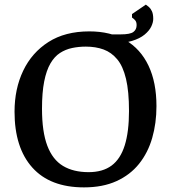

<svg xmlns="http://www.w3.org/2000/svg" viewBox="-20 -797 739 832"><path d="M344 15Q197 15 120 -71Q43 -157 43 -313Q43 -412 80.5 -490.5Q118 -569 190 -615Q262 -661 367 -661Q459 -661 524 -623Q589 -585 623.5 -512.5Q658 -440 658 -337Q658 -263 639.5 -199Q621 -135 582.5 -87Q544 -39 484.5 -12Q425 15 344 15ZM364 -51Q425 -51 463.5 -79.5Q502 -108 520.5 -167Q539 -226 539 -316Q539 -401 526 -455.5Q513 -510 488 -540Q463 -570 429 -582.5Q395 -595 352 -595Q321 -595 292.5 -589Q264 -583 240 -567.5Q216 -552 198.5 -522Q181 -492 171.5 -444Q162 -396 162 -326Q162 -226 185 -165.5Q208 -105 253 -78Q298 -51 364 -51ZM464 -609V-648H503Q544 -648 558 -658.5Q572 -669 572 -688Q572 -701 566.5 -708Q561 -715 552 -721V-736L612 -777Q618 -773 625.5 -766.5Q633 -760 638.5 -748Q644 -736 644 -715Q644 -700 635.5 -682Q627 -664 606.5 -647Q586 -630 551.5 -619.5Q517 -609 464 -609Z"/></svg>

Font: Faustina Light Medium
Style: Regular
Weight: 500
Version: Version 1.200